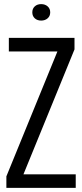

<svg xmlns="http://www.w3.org/2000/svg" viewBox="-20 -913 399 933"><path d="M11 -56 259 -663H23V-729H342V-673L94 -66H348V0H11ZM137 -853Q137 -871 149 -882Q161 -893 180 -893Q199 -893 211.5 -882Q224 -871 224 -853Q224 -835 211.5 -824Q199 -813 180 -813Q161 -813 149 -824Q137 -835 137 -853Z"/></svg>

Font: Mona Sans Condensed
Style: Regular
Weight: 400
Width: 3
Designer: Deni Anggara
Foundry: GitHub
Version: Version 2.000